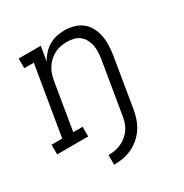

<svg xmlns="http://www.w3.org/2000/svg" viewBox="-182 -670 952 995"><g transform="rotate(-30 293.5 -172.0)"><path d="M216 194V136Q234 136 253 133Q272 130 290.5 122Q309 114 325 101Q341 88 352.5 72Q364 56 370.5 37.5Q377 19 380 0Q393 -78 406 -156Q419 -234 432 -312Q435 -332 436 -352.5Q437 -373 433.5 -392Q430 -411 421 -428.5Q412 -446 397 -458Q382 -470 362.5 -475Q343 -480 323 -480Q323 -480 323 -480Q323 -480 323 -480Q303 -480 284 -476.5Q265 -473 247 -463.5Q229 -454 214 -440Q199 -426 188.5 -409Q178 -392 172 -373Q166 -354 163 -335L117 -58H173V0H-13V-58H51L120 -472H63V-530H195L181 -444Q193 -466 210 -484.5Q227 -503 248.5 -515.5Q270 -528 293.5 -533Q317 -538 341 -538Q369 -538 396 -530.5Q423 -523 444 -506.5Q465 -490 478 -466Q491 -442 496.5 -415Q502 -388 501 -359.5Q500 -331 496 -302L446 0Q441 27 432 52.5Q423 78 407 101.5Q391 125 369 143.5Q347 162 321.5 173.5Q296 185 269 189.5Q242 194 216 194Z"/></g></svg>

Font: Iosevka Slab LtExObl
Style: Regular
Weight: 300
Width: 7
Italic angle: -9°
Monospace: yes
Designer: Belleve Invis
Foundry: Belleve Invis
Version: Version 11.1.0; ttfautohint (v1.8.3)